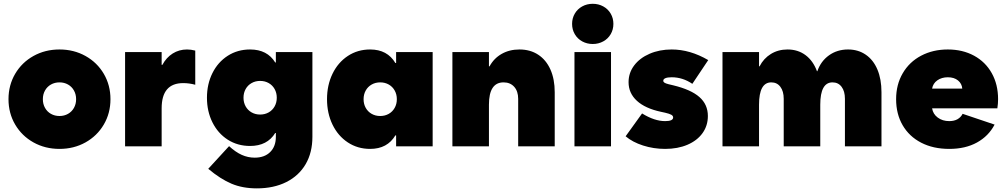

<svg xmlns="http://www.w3.org/2000/svg" viewBox="-20 -782 5379 1026"><path d="M25.4 -252Q25.4 -326.7 61 -387.5Q96.7 -448.2 158.9 -482.9Q221.2 -517.6 297.9 -517.6Q374.5 -517.6 436.8 -482.9Q499 -448.2 534.7 -387.5Q570.3 -326.7 570.3 -252Q570.3 -177.2 534.7 -116.5Q499 -55.7 436.8 -21Q374.5 13.7 297.9 13.7Q221.2 13.7 158.9 -21Q96.7 -55.7 61 -116.5Q25.4 -177.2 25.4 -252ZM386.7 -252Q386.7 -277.8 375.2 -298.3Q363.8 -318.8 343.5 -330.3Q323.2 -341.8 297.9 -341.8Q272.5 -341.8 252.2 -330.3Q231.9 -318.8 220.5 -298.3Q209 -277.8 209 -252Q209 -226.1 220.5 -205.6Q231.9 -185.1 252.2 -173.6Q272.5 -162.1 297.9 -162.1Q323.2 -162.1 343.5 -173.6Q363.8 -185.1 375.2 -205.6Q386.7 -226.1 386.7 -252Z M648.4 -503.9H843.8V-435.5H847.7Q868.7 -474.6 902.8 -496.1Q937 -517.6 979.5 -517.6Q1000 -517.6 1023.4 -511.7V-329.1Q991.2 -337.9 959 -337.9Q843.8 -337.9 843.8 -203.1V0H648.4Z M1459 -259.8Q1459 -285.6 1447.5 -306.2Q1436 -326.7 1415.8 -338.1Q1395.5 -349.6 1370.1 -349.6Q1344.7 -349.6 1324.5 -338.1Q1304.2 -326.7 1292.7 -306.2Q1281.2 -285.6 1281.2 -259.8Q1281.2 -233.9 1292.7 -213.4Q1304.2 -192.9 1324.5 -181.4Q1344.7 -169.9 1370.1 -169.9Q1395.5 -169.9 1415.8 -181.4Q1436 -192.9 1447.5 -213.4Q1459 -233.9 1459 -259.8ZM1092.8 120.1 1204.1 -1Q1238.8 30.8 1272 45.7Q1305.2 60.5 1340.8 60.5Q1393.6 60.5 1423.8 30.5Q1454.1 0.5 1454.1 -50.8V-71.3H1450.7Q1408.2 -2 1316.4 -2Q1249.5 -2 1197 -35.6Q1144.5 -69.3 1115.2 -128.2Q1085.9 -187 1085.9 -259.8Q1085.9 -332.5 1115.2 -391.4Q1144.5 -450.2 1197 -483.9Q1249.5 -517.6 1316.4 -517.6Q1408.2 -517.6 1450.7 -448.2H1454.1V-503.9H1649.4V-50.8Q1649.4 33.2 1613.3 95.2Q1577.1 157.2 1510 190.9Q1442.9 224.6 1352.5 224.6Q1276.4 224.6 1217.3 199.7Q1158.2 174.8 1092.8 120.1Z M2100.6 -252Q2100.6 -277.8 2089.1 -298.3Q2077.6 -318.8 2057.4 -330.3Q2037.1 -341.8 2011.7 -341.8Q1986.3 -341.8 1966.1 -330.3Q1945.8 -318.8 1934.3 -298.3Q1922.9 -277.8 1922.9 -252Q1922.9 -226.1 1934.3 -205.6Q1945.8 -185.1 1966.1 -173.6Q1986.3 -162.1 2011.7 -162.1Q2037.1 -162.1 2057.4 -173.6Q2077.6 -185.1 2089.1 -205.6Q2100.6 -226.1 2100.6 -252ZM2096.7 0V-58.6H2092.8Q2049.8 13.7 1958 13.7Q1891.1 13.7 1838.6 -21Q1786.1 -55.7 1756.8 -116.2Q1727.5 -176.8 1727.5 -252Q1727.5 -327.1 1756.8 -387.7Q1786.1 -448.2 1838.6 -482.9Q1891.1 -517.6 1958 -517.6Q2049.8 -517.6 2092.8 -445.3H2096.7V-503.9H2292V0Z M2397.5 -503.9H2592.8V-427.7H2596.2Q2619.1 -470.2 2660.6 -493.9Q2702.1 -517.6 2755.9 -517.6Q2813.5 -517.6 2856 -489.7Q2898.4 -461.9 2921.4 -410.4Q2944.3 -358.9 2944.3 -289.1V0H2749V-253.9Q2749 -294.4 2727.8 -318.1Q2706.5 -341.8 2670.9 -341.8Q2592.8 -341.8 2592.8 -222.7V0H2397.5Z M3049.8 -503.9H3245.1V0H3049.8ZM3037.1 -654.3Q3037.1 -684.6 3051.5 -709.2Q3065.9 -733.9 3091.3 -747.8Q3116.7 -761.7 3147.5 -761.7Q3178.2 -761.7 3203.6 -747.8Q3229 -733.9 3243.4 -709.2Q3257.8 -684.6 3257.8 -654.3Q3257.8 -624 3243.4 -599.4Q3229 -574.7 3203.6 -560.8Q3178.2 -546.9 3147.5 -546.9Q3116.7 -546.9 3091.3 -560.8Q3065.9 -574.7 3051.5 -599.4Q3037.1 -624 3037.1 -654.3Z M3323.2 -53.7 3411.1 -175.8Q3477.1 -134.8 3534.2 -134.8Q3577.1 -134.8 3577.1 -154.3Q3577.1 -163.1 3567.4 -168.7Q3557.6 -174.3 3534.2 -179.7L3511.7 -184.6Q3427.7 -202.6 3383.3 -243.4Q3338.9 -284.2 3338.9 -342.8Q3338.9 -392.6 3368.9 -432.4Q3398.9 -472.2 3451.7 -494.9Q3504.4 -517.6 3569.3 -517.6Q3667.5 -517.6 3764.6 -460.9L3679.7 -334Q3628.4 -369.1 3569.3 -369.1Q3547.4 -369.1 3535.9 -364.3Q3524.4 -359.4 3524.4 -350.6Q3524.4 -344.2 3530.8 -340.1Q3537.1 -335.9 3552.7 -332L3577.1 -326.2Q3672.4 -303.2 3717.5 -263.4Q3762.7 -223.6 3762.7 -162.1Q3762.7 -110.4 3734.1 -70.6Q3705.6 -30.8 3653.6 -8.5Q3601.6 13.7 3534.2 13.7Q3472.7 13.7 3416.3 -4.4Q3359.9 -22.5 3323.2 -53.7Z M3840.8 -503.9H4036.1V-427.7H4039.1Q4060.5 -469.7 4099.6 -493.7Q4138.7 -517.6 4188.5 -517.6Q4244.1 -517.6 4284.7 -487.3Q4325.2 -457 4345.7 -401.4H4347.7Q4366.2 -455.1 4409.9 -486.3Q4453.6 -517.6 4511.7 -517.6Q4565.9 -517.6 4606.4 -489.7Q4647 -461.9 4668.7 -410.4Q4690.4 -358.9 4690.4 -289.1V0H4495.1V-253.9Q4495.1 -294.4 4477.3 -318.1Q4459.5 -341.8 4428.7 -341.8Q4363.3 -341.8 4363.3 -222.7V0H4168V-253.9Q4168 -294.4 4150.1 -318.1Q4132.3 -341.8 4101.6 -341.8Q4036.1 -341.8 4036.1 -222.7V0H3840.8Z M4768.6 -252Q4768.6 -330.1 4804 -390.6Q4839.4 -451.2 4902.3 -484.4Q4965.3 -517.6 5044.9 -517.6Q5124 -517.6 5185.1 -484.4Q5246.1 -451.2 5279.8 -390.9Q5313.5 -330.6 5313.5 -252Q5313.5 -228 5309.6 -203.1H4960.9Q4965.8 -172.4 4991.2 -153.6Q5016.6 -134.8 5052.7 -134.8Q5078.6 -134.8 5096.7 -145Q5114.7 -155.3 5124 -173.8L5294.9 -116.2Q5262.7 -54.7 5200.7 -20.5Q5138.7 13.7 5052.7 13.7Q4966.8 13.7 4902.6 -19.5Q4838.4 -52.7 4803.5 -112.8Q4768.6 -172.9 4768.6 -252ZM5122.1 -308.6Q5120.1 -335 5099.4 -352.1Q5078.6 -369.1 5044.9 -369.1Q5012.2 -369.1 4989 -352.8Q4965.8 -336.4 4960.9 -308.6Z"/></svg>

Font: Wanted Sans ExtraBlack
Style: Regular
Weight: 900
Designer: Original Design by Kil Hyung-jin and Kang Hanbin, Wanted Lab, Inc; Hangeul from Source Han Sans by Jang Soo-young and Ka
Foundry: Wanted Lab, Inc.
Version: Version 1.001